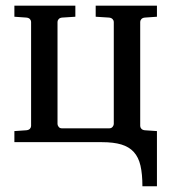

<svg xmlns="http://www.w3.org/2000/svg" viewBox="-20 -502 605 678"><path d="M482.9 155.8Q482.9 112.8 476.1 83Q469.2 53.2 452.6 34.9Q436 16.6 408.7 8.3Q381.3 0 339.8 0H30.8V-39.1L73.2 -42Q82 -43 85.9 -47.6Q89.8 -52.2 89.8 -57.1V-424.8Q89.8 -429.7 85.9 -434.3Q82 -439 73.2 -439.9L30.8 -442.9V-481.9H246.1V-442.9L199.2 -439.9Q190.9 -439 187 -434.3Q183.1 -429.7 183.1 -424.8V-64Q183.1 -59.6 187 -54.2Q190.9 -48.8 199.2 -48.8H365.2Q373.5 -48.8 377.7 -54.2Q381.8 -59.6 381.8 -64V-424.8Q381.8 -429.7 377.7 -434.3Q373.5 -439 365.2 -439.9L317.9 -442.9V-481.9H534.2V-442.9L491.2 -439.9Q482.9 -439 479 -434.3Q475.1 -429.7 475.1 -424.8V-57.1Q475.1 -52.2 479 -47.6Q482.9 -43 491.2 -42L534.2 -39.1V155.8Z"/></svg>

Font: Charis SIL Cyr
Style: Regular
Weight: 400
Foundry: SIL International
Version: Version 5.000